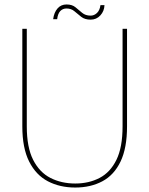

<svg xmlns="http://www.w3.org/2000/svg" viewBox="-20 -833 669 860"><path d="M80 -267V-704H100V-267Q100 -173 128.5 -117Q157 -61 206 -36Q255 -11 317 -11Q378 -11 426 -36Q474 -61 501.5 -117Q529 -173 529 -267V-704H549V-267Q549 -170 520 -109.5Q491 -49 438.5 -21Q386 7 317 7Q248 7 194.5 -21Q141 -49 110.5 -109.5Q80 -170 80 -267ZM218 -747Q222 -777 237.5 -795Q253 -813 278 -813Q303 -813 318 -800.5Q333 -788 348 -775.5Q363 -763 386 -763Q402 -763 414.5 -775Q427 -787 430 -810H448Q447 -783 429.5 -764Q412 -745 386 -745Q360 -745 344 -757.5Q328 -770 313.5 -782.5Q299 -795 278 -795Q261 -795 250 -783.5Q239 -772 236 -747Z"/></svg>

Font: Poppins Variable
Style: Regular
Weight: 100
Designer: Jonny Pinhorn
Foundry: Indian Type Foundry
Version: Version 6.000